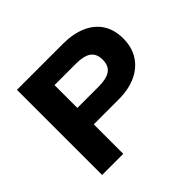

<svg xmlns="http://www.w3.org/2000/svg" viewBox="-160 -914 1124 1124"><g transform="rotate(-45 402.0 -352.5)"><path d="M100 0V-705H480Q565 -705 626.5 -678Q688 -651 720.5 -600Q753 -549 753 -477Q753 -406 720 -353.5Q687 -301 626 -272.5Q565 -244 480 -244H275V0ZM275 -380H452Q517 -380 548.5 -402.5Q580 -425 580 -475Q580 -524 549 -546.5Q518 -569 452 -569H275Z"/></g></svg>

Font: Nunito Sans 7pt SemiExpanded ExtraBold
Style: Regular
Weight: 800
Width: 6
Designer: Vernon Adams
Foundry: Vernon Adams
Version: Version 3.101;gftools[0.9.27]